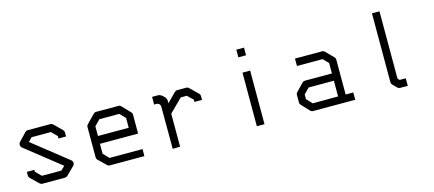

<svg xmlns="http://www.w3.org/2000/svg" viewBox="-48 -1092 3336 1477"><g transform="rotate(-15 1620.0 -354.0)"><path d="M359 -372 315 -416H161L132 -386L411 -165Q422 -155.5 422 -143Q422 -129 413 -120L350 -58Q341 -49 329 -49H149Q137 -49 128 -58L66 -118Q57 -127 57 -140V-168H117V-153L161 -109H317L347 -139L69 -359Q59.5 -365.5 58 -381V-384.5Q58 -396 66 -404L126 -467Q135 -476 148 -476H327Q339 -476 348 -467L410 -406Q419 -397 419 -385V-353H359Z M656 -231V-152L699 -107H962V-51H687Q675 -51 667 -59L605 -119Q597 -127 597 -140V-382Q597 -392 607 -402L668 -465Q679 -476 690 -476H871Q881 -476 892 -465L951 -403Q960 -394 960 -383V-231ZM657 -293H902V-371L859 -415H701L657 -370Z M1246 -313V-50L1187 -49L1186 -384Q1186 -396.5 1178 -406Q1167.5 -415 1155 -415H1137V-476H1186Q1201 -476 1223.5 -456.5Q1246 -437 1246 -415V-396L1315 -466Q1325 -476 1336 -476H1409Q1422.5 -476 1430 -467L1493 -406Q1502 -397 1502 -384V-354H1442V-372L1397 -415H1349Z M1857 -659H1918V-598H1857ZM1857 -476H1918V-49H1857Z M2520 -109V-234H2319L2276 -190V-153L2318 -108ZM2580 -108H2641V-50H2305Q2293 -50 2284 -59L2226 -121Q2217 -130 2217 -142V-202Q2217 -214 2226 -223L2285 -284Q2293 -292 2306 -292H2520V-375L2479 -417H2275V-476H2491Q2503 -476 2512 -467L2571 -407Q2580 -398 2580 -387Z M2997 -123 3010 -109H3059V-49H2998Q2986 -49 2977 -58L2946 -89Q2937 -98 2937 -110V-659H2997Z"/></g></svg>

Font: ibm3270
Style: Regular
Weight: 400
Monospace: yes
Version: Version 2.0.3